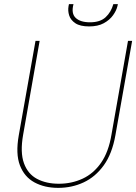

<svg xmlns="http://www.w3.org/2000/svg" viewBox="-20 -898 660 930"><path d="M262 12Q196 12 147 -14.5Q98 -41 76.5 -97Q55 -153 71 -243L152 -700H172L92 -245Q77 -160 96 -107.5Q115 -55 159.5 -31.5Q204 -8 265 -8Q327 -8 380 -32.5Q433 -57 469.5 -109.5Q506 -162 520 -246L600 -700H620L539 -243Q523 -153 482.5 -97Q442 -41 385 -14.5Q328 12 262 12ZM412 -770Q368 -770 345 -785.5Q322 -801 315 -823.5Q308 -846 312 -868L314 -878H336Q324 -833 346.5 -811.5Q369 -790 416 -790Q465 -790 491.5 -814.5Q518 -839 529 -878H551L549 -869Q544 -847 527.5 -824Q511 -801 482.5 -785.5Q454 -770 412 -770Z"/></svg>

Font: DM Sans 17pt Thin
Style: Italic
Weight: 250
Italic angle: -10°
Version: Version 4.004;gftools[0.9.30]